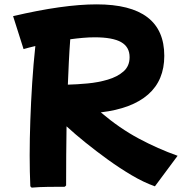

<svg xmlns="http://www.w3.org/2000/svg" viewBox="-20 -806 866 880"><path d="M119 48Q116 -17 116 -94Q116 -170 119 -254.5Q122 -339 127.5 -425.5Q133 -512 142 -595Q127 -591 113.5 -588Q100 -585 88 -581L40 -732Q270 -786 423 -786Q733 -786 733 -550Q733 -438 659 -373Q585 -308 442 -291Q528 -218 616 -171Q704 -124 794 -92L690 48Q639 30 584 -2.5Q529 -35 475 -74Q421 -113 372 -152.5Q323 -192 285 -227Q284 -161 283.5 -94Q283 -27 283 44L277 50Q241 50 200 50.5Q159 51 125 54ZM414 -635Q388 -635 359.5 -632.5Q331 -630 302 -626Q298 -573 295.5 -521.5Q293 -470 291 -418Q332 -419 381 -423.5Q430 -428 474 -441Q518 -454 546 -478.5Q574 -503 574 -544Q574 -591 535 -613Q496 -635 414 -635Z"/></svg>

Font: KN Bobohei
Style: Bold
Weight: 700
Designer: Kingnam Type Foundry
Version: Version 1.710;March 18, 2023